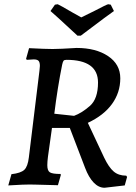

<svg xmlns="http://www.w3.org/2000/svg" viewBox="-20 -869 640 905"><path d="M206 -130Q203 -106 203 -90Q203 -64 215.5 -56.5Q228 -49 265 -49L267 -45L253 4L140 1Q91 0 19 5L34 -48Q78 -53 94.5 -68.5Q111 -84 116 -127L166 -536Q168 -554 168 -558Q168 -576 161.5 -582.5Q155 -589 139 -589Q128 -589 106 -587L103 -592L117 -642Q194 -638 228 -638Q262 -638 341 -643Q432 -643 489.5 -604.5Q547 -566 547 -500Q547 -433 508 -379Q469 -325 394 -290L471 -126Q493 -80 516 -60.5Q539 -41 575 -41L579 -35L568 5L473 16Q445 16 421.5 -8.5Q398 -33 381 -78L309 -266H225ZM442 -480Q442 -587 293 -587Q283 -587 279.5 -582.5Q276 -578 273 -564Q251 -455 236 -333L329 -323Q365 -336 403.5 -369.5Q442 -403 442 -480ZM361 -701H345Q232 -806 218 -817L239 -847L252 -849Q262 -845 320 -811L363 -787L426 -818Q483 -848 490 -849L502 -847L517 -817Q500 -806 361 -701Z"/></svg>

Font: Alegreya Medium
Style: Italic
Weight: 500
Italic angle: -7°
Designer: Juan Pablo del Peral
Foundry: Huerta Tipografica
Version: Version 2.008; ttfautohint (v1.8)